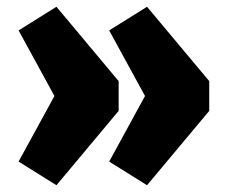

<svg xmlns="http://www.w3.org/2000/svg" viewBox="-20 -567 679 568"><path d="M147 -19 35 -89 141 -283 35 -477 147 -547 331 -327V-239ZM415 -19 303 -89 409 -283 303 -477 415 -547 599 -327V-239Z"/></svg>

Font: REM Black
Style: Regular
Weight: 900
Designer: Octavio Pardo
Foundry: Ashler Design
Version: Version 1.005;gftools[0.9.28]